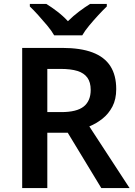

<svg xmlns="http://www.w3.org/2000/svg" viewBox="-20 -958 686 978"><path d="M296 -714Q390 -714 451 -691Q512 -668 542 -621.5Q572 -575 572 -504Q572 -452 552.5 -415Q533 -378 502 -353.5Q471 -329 435 -314L640 0H496L325 -282H221V0H93V-714ZM288 -607H221V-387H292Q371 -387 406.5 -415.5Q442 -444 442 -500Q442 -539 425 -562.5Q408 -586 374.5 -596.5Q341 -607 288 -607ZM256 -778Q243 -801 220.5 -828Q198 -855 174.5 -881Q151 -907 132 -925V-938H216Q242 -922 271.5 -899.5Q301 -877 326 -850Q353 -877 383 -899.5Q413 -922 439 -938H524V-925Q505 -907 481 -881Q457 -855 434.5 -828Q412 -801 399 -778Z"/></svg>

Font: Noto Sans Cham SemiBold
Style: Regular
Weight: 600
Version: Version 2.002